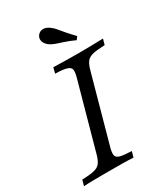

<svg xmlns="http://www.w3.org/2000/svg" viewBox="-192 -840 809 926"><g transform="rotate(-30 212.5 -377.5)"><path d="M-4.8 0 4 -31.5Q48.4 -33.1 71.4 -38.7Q94.4 -44.4 105.2 -58.5Q116.1 -72.6 124.2 -100.8L226.6 -470.2Q234.7 -499.2 231.9 -512.9Q229 -526.6 208.9 -532.7Q188.7 -538.7 146 -539.5L154 -571Q179 -570.2 214.1 -569.4Q249.2 -568.5 290.3 -568.5Q330.6 -568.5 367.3 -569.4Q404 -570.2 430.6 -571L421.8 -539.5Q377.4 -537.9 354.4 -532.3Q331.5 -526.6 320.6 -512.9Q309.7 -499.2 301.6 -470.2L199.2 -100.8Q191.1 -71.8 194 -57.7Q196.8 -43.5 216.9 -38.3Q237.1 -33.1 279.8 -31.5L271 0Q246.8 -1.6 210.9 -2Q175 -2.4 135.5 -2.4Q93.5 -2.4 57.3 -2Q21 -1.6 -4.8 0ZM316.9 -627.4Q285.5 -641.9 261.3 -649.6Q237.1 -657.3 220.2 -663.3Q203.2 -669.4 191.1 -677.4Q171.8 -691.1 166.9 -708.1Q162.1 -725 171.8 -738.7Q182.3 -754 200.4 -755.2Q218.5 -756.5 237.9 -741.9Q250 -733.9 261.3 -720.2Q272.6 -706.5 288.3 -687.9Q304 -669.4 329 -643.5Z"/></g></svg>

Font: Playfair 5pt SemiExpanded Light 12pt
Style: Italic
Weight: 300
Italic angle: -15.6°
Version: Version 2.000;gftools[0.9.28]